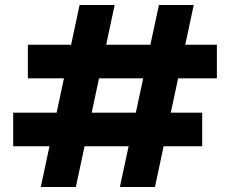

<svg xmlns="http://www.w3.org/2000/svg" viewBox="-20 -752 928 772"><path d="M462 0 619 -732H759L603 0ZM144 0 300 -732H441L285 0ZM33 -164V-299H793V-164ZM92 -437V-572H852V-437Z"/></svg>

Font: DM Sans 36pt Black
Style: Regular
Weight: 900
Designer: Colophon Foundry, Jonny Pinhorn
Foundry: Colophon Foundry
Version: Version 4.004;gftools[0.9.30]